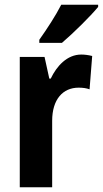

<svg xmlns="http://www.w3.org/2000/svg" viewBox="-20 -786 432 806"><path d="M392 -757V-766H237C214 -721 179 -667 145 -619V-606H240C288 -647 361 -719 392 -757ZM321 -557C262 -557 218 -509 193 -456H187L167 -547H63V0H199V-279C199 -369 244 -418 310 -418C327 -418 343 -416 356 -411L367 -551C351 -555 335 -557 321 -557Z"/></svg>

Font: Noto Sans Armenian Condensed
Style: Regular
Weight: 400
Width: 3
Designer: Monotype Design Team
Foundry: Monotype Imaging Inc.
Version: Version 2.008